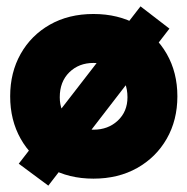

<svg xmlns="http://www.w3.org/2000/svg" viewBox="-20 -548 589 604"><path d="M274 14Q196 14 137 -19.5Q78 -53 45 -111.5Q12 -170 12 -245Q12 -320 45 -378.5Q78 -437 137 -470.5Q196 -504 274 -504Q352 -504 411.5 -470.5Q471 -437 504.5 -378.5Q538 -320 538 -245Q538 -170 504.5 -111.5Q471 -53 411.5 -19.5Q352 14 274 14ZM274 -140Q320 -140 350.5 -168.5Q381 -197 381 -242Q381 -291 350.5 -320.5Q320 -350 274 -350Q228 -350 198 -320.5Q168 -291 168 -242Q168 -197 198 -168.5Q228 -140 274 -140ZM132 36 39 -33 422 -528 513 -458Z"/></svg>

Font: Gabarito Black
Style: Regular
Weight: 900
Designer: Leandro Assis / Alvaro Franca / Felipe Casaprima
Foundry: Naipe Foundry
Version: Version 1.000